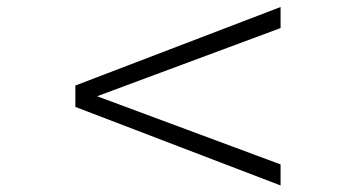

<svg xmlns="http://www.w3.org/2000/svg" viewBox="-20 -581 1040 561"><path d="M799.8 -39.1V-100.6L263.7 -299.8L799.8 -499V-560.5L200.2 -331.1V-268.6Z"/></svg>

Font: FreeUniversal
Style: BoldItalic
Weight: 700
Italic angle: -11°
Version: Version 1.001